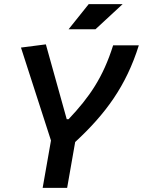

<svg xmlns="http://www.w3.org/2000/svg" viewBox="-20 -914 695 934"><path d="M187.5 0H306.6L345.7 -223.1C493.7 -359.9 593.3 -495.6 655.3 -693.4H530.3C481.4 -538.1 416 -442.4 313.5 -334H304.7L203.1 -698.2L82 -682.6L228 -230.5ZM313.5 -771.5H444.3L576.7 -894H411.6Z"/></svg>

Font: Cascadia Code SemiBold
Style: Italic
Weight: 600
Italic angle: -10°
Monospace: yes
Designer: Aaron Bell
Foundry: Saja Typeworks
Version: Version 2404.023